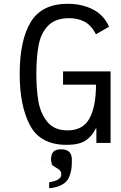

<svg xmlns="http://www.w3.org/2000/svg" viewBox="-20 -755 640 1014"><path d="M288.5 192Q295.5 186.5 299.5 181.2Q303.5 176 303.5 166.5Q303.5 157 300 150Q296.5 143 287 137.5Q177.5 66 219.5 93.8Q261.5 121.5 255.5 111.8Q249.5 102 249.5 86Q249.5 59.5 261.8 46.5Q274 33.5 302.5 33.5Q331.5 33.5 345.5 47Q359.5 60.5 359.5 87.5Q359.5 115.5 357.8 131.5Q356 147.5 351 163.5Q346 179.5 340.8 189Q335.5 198.5 327 206.5Q313.5 220 284 230.5Q273.5 234 260 236.5Q246.5 239 239.5 239V207.5Q254 205.5 268.8 200.8Q283.5 196 288.5 192ZM84 -364Q84 -542 142.2 -638.5Q200.5 -735 338 -735Q411.5 -735 469.8 -705.8Q528 -676.5 556 -614L487 -574Q460 -624 424.5 -641.5Q389 -659 346 -659Q273.5 -659 235.2 -620.5Q197 -582 184.5 -519Q172 -456 172 -363.5Q172 -284 182.8 -220.5Q193.5 -157 229.8 -111.8Q266 -66.5 336.5 -66.5Q418.5 -66.5 452.8 -129.8Q487 -193 487 -308H313V-378H564V0H489V-77H486Q467.5 -37 433.2 -13.5Q399 10 332 10Q193.5 10 138.8 -92.5Q84 -195 84 -364Z"/></svg>

Font: JuliaMono
Style: Regular
Weight: 400
Monospace: yes
Designer: cormullion
Foundry: corm
Version: Version 0.055; ttfautohint (v1.8.4)